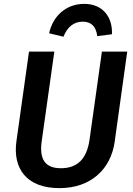

<svg xmlns="http://www.w3.org/2000/svg" viewBox="-20 -958 688 993"><path d="M308 -768C328 -817 360 -846 408 -846C453 -846 477 -820 483 -771L559 -781C563 -871 510 -938 416 -938C322 -938 254 -876 234 -786ZM638 -691H507L443 -235C429 -138 382 -88 295 -88C213 -88 182 -134 196 -230L261 -691H130L65 -228C45 -86 118 15 287 15C452 15 553 -85 573 -224Z"/></svg>

Font: Fira Sans Medium
Style: Italic
Weight: 500
Italic angle: -8°
Designer: bBox Type GmbH & Carrois Corporate GbR & Edenspiekermann AG
Foundry: bBox Type GmbH & Carrois Corporate GbR & Edenspiekermann AG
Version: Version 4.301;PS 004.301;hotconv 1.0.88;makeotf.lib2.5.64775